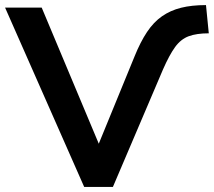

<svg xmlns="http://www.w3.org/2000/svg" viewBox="-28 -735 841 755"><path d="M303 0 -8 -705H136L370 -147H351L501 -513Q524 -570 550 -609Q576 -648 609 -671Q642 -694 684 -704.5Q726 -715 782 -715L793 -604Q745 -604 714 -592.5Q683 -581 660.5 -550Q638 -519 613 -462L416 0Z"/></svg>

Font: Nunito Sans 9pt
Style: Bold
Weight: 700
Version: Version 3.101;gftools[0.9.27]